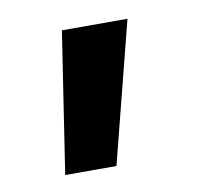

<svg xmlns="http://www.w3.org/2000/svg" viewBox="-45 -172 390 369"><g transform="rotate(-10 150.0 12.5)"><path d="M97 -125H225L155 150H55Z"/></g></svg>

Font: PT Root UI Bold
Style: Regular
Weight: 700
Designer: Vitaly Kuzmin
Foundry: ParaType Ltd.
Version: Version 2.000G